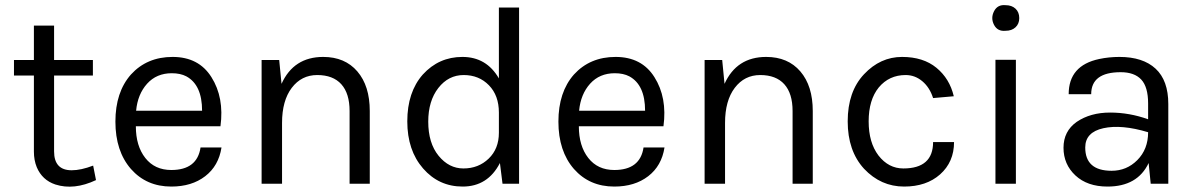

<svg xmlns="http://www.w3.org/2000/svg" viewBox="-20 -710 4620 742"><path d="M340 -70 351 -14Q266 26 194 3Q143 -14 122 -64Q111 -91 111 -124V-418H34V-478H111V-611H189V-478H339V-418H189V-125Q189 -52 257 -52Q293 -52 340 -70Z M642 -53Q742 -53 755 -140H836Q825 -69 773 -29Q721 11 642 11Q546 11 486 -57Q426 -126 426 -240Q426 -354 486 -422Q548 -490 647 -490Q748 -490 797 -412Q847 -333 832 -222H505Q505 -146 541.5 -99.5Q578 -53 642 -53ZM700 -415Q677 -427 644 -427Q585 -427 548.5 -386.5Q512 -346 506 -282H761Q761 -382 700 -415Z M991 -478H1059L1068 -386Q1115 -490 1229 -490Q1313 -490 1361 -434Q1409 -378 1409 -281V0H1331V-281Q1331 -349 1299 -384.5Q1267 -420 1206 -420Q1145 -420 1107.5 -370.5Q1070 -321 1070 -235V0H991Z M1908 -407V-681H1986V0H1922L1912 -80Q1865 11 1768 11Q1676 11 1615 -59Q1554 -129 1554 -241Q1554 -354 1614 -422Q1676 -490 1767 -490Q1860 -490 1908 -407ZM1908 -197V-275Q1908 -341 1869.5 -380.5Q1831 -420 1772 -420Q1713 -420 1674 -370Q1635 -320 1635 -240Q1635 -157 1675 -108Q1715 -59 1771 -59Q1829 -59 1868.5 -97Q1908 -135 1908 -197Z M2354 -53Q2454 -53 2467 -140H2548Q2537 -69 2485 -29Q2433 11 2354 11Q2258 11 2198 -57Q2138 -126 2138 -240Q2138 -354 2198 -422Q2260 -490 2359 -490Q2460 -490 2509 -412Q2559 -333 2544 -222H2217Q2217 -146 2253.5 -99.5Q2290 -53 2354 -53ZM2412 -415Q2389 -427 2356 -427Q2297 -427 2260.5 -386.5Q2224 -346 2218 -282H2473Q2473 -382 2412 -415Z M2703 -478H2771L2780 -386Q2827 -490 2941 -490Q3025 -490 3073 -434Q3121 -378 3121 -281V0H3043V-281Q3043 -349 3011 -384.5Q2979 -420 2918 -420Q2857 -420 2819.5 -370.5Q2782 -321 2782 -235V0H2703Z M3666 -338 3586 -331Q3573 -372 3544.5 -396Q3516 -420 3480 -420Q3416 -420 3376 -372Q3337 -324 3337 -241Q3337 -159 3375 -109Q3414 -59 3471 -59Q3586 -59 3586 -161H3667Q3667 -84 3613 -36Q3560 11 3474 11Q3384 11 3319 -58Q3256 -127 3256 -241Q3256 -356 3319 -423Q3382 -490 3466 -490Q3548 -490 3599 -448Q3650 -406 3666 -338Z M3906 0H3827V-479H3906ZM3866 -591Q3835 -588 3821.5 -614Q3808 -640 3821.5 -666.5Q3835 -693 3866 -690Q3890 -690 3904.5 -676.5Q3919 -663 3919 -640Q3919 -618 3904.5 -604.5Q3890 -591 3866 -591Z M4417 -249V-310Q4417 -374 4390.5 -402.5Q4364 -431 4311 -431Q4197 -431 4197 -346H4110Q4110 -457 4228 -482Q4266 -490 4306 -490Q4397 -490 4446 -444.5Q4495 -399 4495 -308V0H4427L4419 -80Q4376 11 4260 11Q4182 11 4136 -32Q4090 -75 4090 -139Q4090 -203 4141 -239Q4194 -275 4270 -275Q4345 -275 4417 -249ZM4417 -199Q4314 -230 4244 -214.5Q4174 -199 4174 -140Q4174 -50 4276 -50Q4334 -50 4375 -91Q4417 -133 4417 -199Z"/></svg>

Font: Karla Neue
Style: Regular
Weight: 400
Designer: Jonathan Pinhorn
Foundry: PYRS Fontlab Ltd. / Made with FontLab
Version: Version 1.000;PS 001.001;hotconv 1.0.56